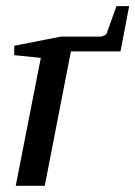

<svg xmlns="http://www.w3.org/2000/svg" viewBox="-20 -600 437 620"><path d="M397 -580.1 369.1 -434.1H209L124.5 0H30.8L111.8 -413.1L25.9 -421.9V-452.1L176.8 -481.9H305.2Q309.6 -481.9 316.7 -485.4Q323.7 -488.8 325.2 -494.1L356 -580.1Z"/></svg>

Font: Charis
Style: Italic
Weight: 400
Italic angle: -11°
Designer: Walt Agee, Miriam Martin, Annie Olsen, Victor Gaultney, Lorna Priest, Alan Ward, Bob Hallissy, Martin Hosken, Sharon Cor
Foundry: SIL Global
Version: Version 7.000